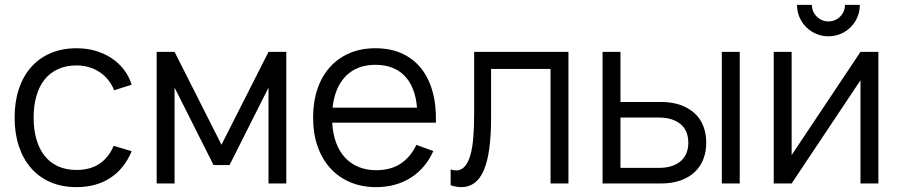

<svg xmlns="http://www.w3.org/2000/svg" viewBox="-20 -753 3695 788"><path d="M294 15Q234.5 15 187.5 -5.2Q140.5 -25.5 107.8 -62.8Q75 -100 57.5 -152.8Q40 -205.5 40 -270Q40 -335.5 57.5 -388Q75 -440.5 108 -477.8Q141 -515 188.2 -535Q235.5 -555 294.5 -555Q335.5 -555 371.8 -544.5Q408 -534 437.2 -514.8Q466.5 -495.5 488 -467.8Q509.5 -440 520.5 -405.5L448.5 -382.5Q439 -406.5 423.5 -425.5Q408 -444.5 388.2 -457.5Q368.5 -470.5 344.5 -477.5Q320.5 -484.5 294 -484.5Q251.5 -484.5 218.5 -469.5Q185.5 -454.5 163.2 -426.8Q141 -399 129.5 -359.2Q118 -319.5 118 -270Q118 -221.5 129.2 -182Q140.5 -142.5 162.5 -114.2Q184.5 -86 217.5 -70.8Q250.5 -55.5 294 -55.5Q350 -55.5 388 -80.8Q426 -106 446.5 -154.5L520.5 -132.5Q490 -60 432.2 -22.5Q374.5 15 294 15Z M623 0V-540H696.5L889 -159L1082 -540H1155V0H1082V-393.5L922 -75.5H856.5L696.5 -393.5V0Z M1523.5 -54.5Q1584 -54.5 1624.5 -81.5Q1665 -108.5 1689 -158.5L1758.5 -133Q1726 -61.5 1665.2 -23.2Q1604.5 15 1523.5 15Q1465 15 1417.2 -5.2Q1369.5 -25.5 1335.8 -62.5Q1302 -99.5 1283.5 -152.2Q1265 -205 1265 -270Q1265 -335.5 1283 -388.2Q1301 -441 1334.5 -478Q1368 -515 1415 -535Q1462 -555 1520.5 -555Q1581.5 -555 1628.5 -534Q1675.5 -513 1707.5 -473.5Q1739.5 -434 1755.2 -377.5Q1771 -321 1769 -249.5H1343.5Q1346 -203.5 1359.5 -167.2Q1373 -131 1396.2 -106Q1419.5 -81 1451.8 -67.8Q1484 -54.5 1523.5 -54.5ZM1691.5 -311Q1684.5 -396.5 1640.5 -441.8Q1596.5 -487 1520.5 -487Q1445 -487 1399.5 -441Q1354 -395 1345 -311Z M1829.5 -57.5Q1842.5 -53.5 1852 -53.5Q1873 -53.5 1887.2 -69.5Q1901.5 -85.5 1910.2 -115.5Q1919 -145.5 1922.5 -188.8Q1926 -232 1926 -286.5V-540H2313V0H2239.5V-470H1995.5V-270Q1995.5 -123 1965.5 -54Q1935.5 15 1874 15Q1853.5 15 1829.5 7.5Z M2942.5 0V-540H3016V0ZM2692.5 0H2453V-540H2526.5V-334.5H2692.5Q2738.5 -334.5 2773.2 -322Q2808 -309.5 2831.5 -287.5Q2855 -265.5 2866.8 -234.8Q2878.5 -204 2878.5 -167.5Q2878.5 -131 2866.8 -100.2Q2855 -69.5 2831.5 -47.2Q2808 -25 2773.2 -12.5Q2738.5 0 2692.5 0ZM2684.5 -64Q2715 -64 2737.8 -71.8Q2760.5 -79.5 2775.5 -93.2Q2790.5 -107 2797.8 -126Q2805 -145 2805 -167.5Q2805 -190 2797.8 -209Q2790.5 -228 2775.5 -241.5Q2760.5 -255 2737.8 -262.8Q2715 -270.5 2684.5 -270.5H2526.5V-64Z M3380 -604Q3345 -604 3315.2 -621.2Q3285.5 -638.5 3268.2 -668.2Q3251 -698 3251 -733H3312Q3312 -714.5 3321.2 -699Q3330.5 -683.5 3346 -674.2Q3361.5 -665 3380 -665Q3398.5 -665 3414.2 -674.2Q3430 -683.5 3439 -699Q3448 -714.5 3448 -733H3509Q3509 -698 3491.8 -668.2Q3474.5 -638.5 3444.8 -621.2Q3415 -604 3380 -604ZM3585 -540V0H3511.5V-423.5L3229 0H3155.5V-540H3229V-116.5L3511.5 -540Z"/></svg>

Font: Vela Sans
Style: Regular
Weight: 400
Designer: Principal design: Mikhail Sharanda - project Manrope.
Design modification: Ravid Balaliev
Foundry: Mikhail Sharanda
Version: Version 1.001